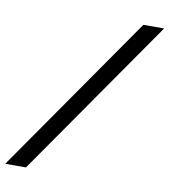

<svg xmlns="http://www.w3.org/2000/svg" viewBox="-121 -776 744 844"><g transform="rotate(10 251.0 -353.5)"><path d="M-41 0 451 -707H543.5L51.5 0Z"/></g></svg>

Font: Newsreader Caption Medium
Style: Italic
Weight: 500
Italic angle: -17°
Designer: Hugues Gentile
Foundry: Production Type
Version: Version 1.001